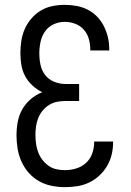

<svg xmlns="http://www.w3.org/2000/svg" viewBox="-20 -763 540 791"><path d="M247 8Q220 8 192.5 2.5Q165 -3 141 -16.5Q117 -30 98.5 -51Q80 -72 68.5 -97.5Q57 -123 52.5 -150.5Q48 -178 48 -205Q48 -233 53 -260.5Q58 -288 71.5 -312Q85 -336 106.5 -354.5Q128 -373 154 -383Q132 -394 113.5 -411Q95 -428 83.5 -449.5Q72 -471 68 -495.5Q64 -520 64 -544Q64 -570 68 -595.5Q72 -621 82.5 -644.5Q93 -668 110 -687.5Q127 -707 149 -720Q171 -733 196 -738Q221 -743 247 -743Q271 -743 295.5 -738.5Q320 -734 341.5 -723Q363 -712 380 -694.5Q397 -677 408 -655Q419 -633 424.5 -609.5Q430 -586 430 -561V-555H352V-559Q352 -581 346 -602.5Q340 -624 325.5 -640.5Q311 -657 290 -665Q269 -673 247 -673Q223 -673 201 -663Q179 -653 165.5 -633.5Q152 -614 147 -590.5Q142 -567 142 -543Q142 -519 147 -495.5Q152 -472 166.5 -453.5Q181 -435 203.5 -426Q226 -417 250 -417H306V-347H250Q232 -347 214.5 -343.5Q197 -340 182 -330.5Q167 -321 155.5 -307Q144 -293 137.5 -276.5Q131 -260 128.5 -242.5Q126 -225 126 -207Q126 -189 128.5 -171Q131 -153 137 -136.5Q143 -120 154 -105.5Q165 -91 179.5 -80.5Q194 -70 211.5 -66Q229 -62 247 -62Q271 -62 294 -69Q317 -76 334.5 -92Q352 -108 360 -131Q368 -154 368 -178V-180H446V-177Q446 -151 440 -126Q434 -101 421 -79Q408 -57 389 -39.5Q370 -22 347 -11Q324 0 298.5 4Q273 8 247 8Z"/></svg>

Font: Iosevka Term
Style: Regular
Weight: 400
Monospace: yes
Designer: Belleve Invis
Foundry: Belleve Invis
Version: Version 30.0.1